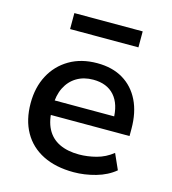

<svg xmlns="http://www.w3.org/2000/svg" viewBox="-106 -785 791 882"><g transform="rotate(15 289.5 -344.5)"><path d="M324 9Q239 9 178 -21.5Q117 -52 84.5 -109.5Q52 -167 52 -247Q52 -322 82.5 -379.5Q113 -437 169 -470Q225 -503 301 -503Q373 -503 424 -472.5Q475 -442 502.5 -386Q530 -330 530 -252V-218H135V-287H456L439 -270Q439 -345 403.5 -385Q368 -425 303 -425Q258 -425 224.5 -405Q191 -385 172.5 -348Q154 -311 154 -259V-249Q154 -191 174 -152.5Q194 -114 233 -95Q272 -76 327 -76Q367 -76 409 -87Q451 -98 486 -126L519 -52Q482 -21 429 -6Q376 9 324 9ZM139 -622V-698H464V-622Z"/></g></svg>

Font: Nunito Sans 9pt SemiBold
Style: Regular
Weight: 600
Version: Version 3.101;gftools[0.9.27]